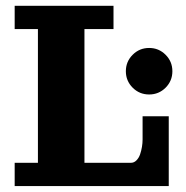

<svg xmlns="http://www.w3.org/2000/svg" viewBox="-20 -625 626 645"><path d="M425.7 -441Q448.5 -463.9 481 -463.9Q513.4 -463.9 536.3 -441Q559.1 -418.2 559.1 -385.7Q559.1 -353.3 536.3 -330.4Q513.4 -307.6 481 -307.6Q448.5 -307.6 425.7 -330.4Q402.8 -353.3 402.8 -385.7Q402.8 -418.2 425.7 -441ZM29.3 -605.5H361.3V-527.3H263.7V-78.1H419.9Q430.2 -78.1 438.2 -86.1Q446.3 -94 450.6 -106.4Q454.8 -118.9 456.9 -131.6Q459 -144.3 459 -156.2V-234.4H546.9V0H29.3V-78.1H107.4V-527.3H29.3Z"/></svg>

Font: Orelega One
Style: Regular
Weight: 400
Version: Version 1.1 ; ttfautohint (v1.8.3)